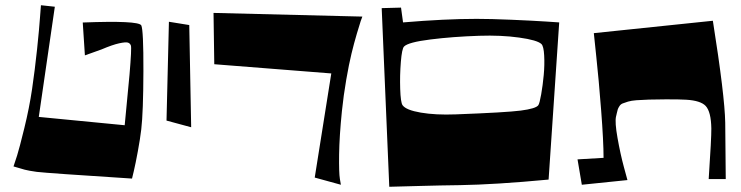

<svg xmlns="http://www.w3.org/2000/svg" viewBox="-20 -714 2862 742"><path d="M32.2 -70.8Q37.6 -85.9 46.1 -113Q54.7 -140.1 74 -218.8Q93.3 -297.4 104 -370.1Q114.7 -442.9 123.3 -523.9Q131.8 -605 134.8 -649.4L138.2 -693.8L191.9 -688L129.9 -262.2L461.9 -230Q461.9 -230 480.5 -425.3Q489.3 -528.8 485.8 -538.1Q482.9 -546.4 474.6 -549.3Q466.3 -552.2 440.4 -546.6Q414.6 -541 372.1 -522.9L308.1 -500L299.8 -627Q513.7 -635.3 525.9 -616.2Q534.7 -598.6 534.2 -439.2Q533.7 -279.8 525.9 -213.9Q521.5 -176.8 512.7 -129.2Q503.9 -81.5 497.1 -52.7L490.2 -23.9Q162.6 -44.9 122.1 -49.8Q106.9 -51.8 94.2 -54.2Q81.5 -56.6 75.2 -58.3Q68.8 -60.1 54 -64.5Q39.1 -68.8 32.2 -70.8Z M632.8 -629.9 711.4 -617.2 718.8 -222.2 623.5 -248Z M1196.3 -27.8 1260.3 -430.2 808.1 -465.8 805.2 -664.1 1380.4 -649.9Q1377.9 -644 1374 -632.6Q1370.1 -621.1 1359.1 -584Q1348.1 -546.9 1338.4 -506.8Q1328.6 -466.8 1318.1 -406Q1307.6 -345.2 1301.3 -284.2Q1291.5 -187.5 1290.5 -116.5Q1289.6 -45.4 1293.5 -22.5L1297.4 0Z M1484.4 7.8 1455.1 -682.6 1529.8 -684.6 1537.6 -627.4Q1700.2 -641.1 1821.8 -641.1Q1876 -641.1 1955.8 -637.7Q2035.6 -634.3 2088.4 -630.9L2141.1 -627.4L2100.1 -20Q1891.6 -0.5 1756.8 1.5Q1682.1 2.4 1604.7 4.6Q1527.3 6.8 1484.4 7.8ZM1541.5 -534.2Q1533.2 -525.9 1529.1 -474.4Q1524.9 -422.9 1526.6 -370.6Q1528.3 -318.4 1535.6 -307.6Q1548.8 -288.6 1606.2 -278.8Q1663.6 -269 1741.2 -272Q1935.5 -279.3 1992.2 -286.6Q2051.8 -294.4 2060.5 -307.6Q2065.4 -314.9 2071.5 -349.6Q2077.6 -384.3 2081.3 -424.1Q2085 -463.9 2083 -499.8Q2081.1 -535.6 2072.3 -543.9Q2056.2 -559.1 1986.3 -568.8Q1916.5 -578.6 1831.5 -575.7Q1729.5 -572.3 1643.6 -561.5Q1557.6 -550.8 1541.5 -534.2Z M2211.9 -98.1 2312.5 -104Q2312.5 -167 2303.2 -287.6Q2293.9 -408.2 2284.2 -497.1L2274.9 -585.9L2734.9 -633.8Q2780.8 -344.2 2782.7 -240.2L2784.7 -22H2718.8Q2729.5 -182.6 2729 -217.3Q2728 -282.2 2707 -304.7Q2687.5 -325.2 2632.3 -328.6Q2609.4 -330.1 2554.7 -330.1Q2516.1 -330.1 2488 -329.1Q2460 -328.1 2439.9 -326.7Q2419.9 -325.2 2407 -321.3Q2394 -317.4 2386.2 -314.2Q2378.4 -311 2373.8 -303.7Q2369.1 -296.4 2367.4 -291.3Q2365.7 -286.1 2363.3 -274.9Q2362.8 -272.5 2362.5 -271.2Q2362.3 -270 2361.8 -268.1Q2361.3 -266.1 2360.8 -264.2Q2355.5 -242.2 2366.5 -180.7Q2377.4 -119.1 2391.1 -68.4L2404.8 -18.1L2228.5 0Z"/></svg>

Font: Some Time Later
Style: Regular
Weight: 400
Version: Version 003.300